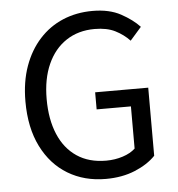

<svg xmlns="http://www.w3.org/2000/svg" viewBox="-50 -715 717 775"><g transform="rotate(-5 308.5 -328.0)"><path d="M348 12Q261.4 12 194.5 -28.3Q127.6 -68.6 89.6 -144.8Q51.6 -221 51.6 -327.6Q51.6 -407.1 74.1 -469.9Q96.6 -532.8 137.2 -577.4Q177.8 -622.1 232.8 -645.2Q287.8 -668.3 352.8 -668.3Q421 -668.3 467.4 -643Q513.8 -617.7 542.1 -587.4L496.3 -535.2Q471.7 -561.3 438.2 -578.1Q404.8 -594.9 355 -594.9Q288.9 -594.9 240 -562.6Q191.1 -530.3 164.5 -470.9Q137.8 -411.5 137.8 -329.8Q137.8 -247.3 163.3 -187.1Q188.7 -126.9 237.3 -94.2Q285.9 -61.4 355.9 -61.4Q391.4 -61.4 423.2 -71.7Q455 -82 474.1 -100V-270.9H335.2V-340.1H550.3V-64.2Q518.8 -31.2 466.6 -9.6Q414.5 12 348 12Z"/></g></svg>

Font: Source Sans 3
Style: Regular
Weight: 200
Designer: Paul D. Hunt
Foundry: Adobe
Version: Version 3.046;hotconv 1.0.118;makeotfexe 2.5.65603